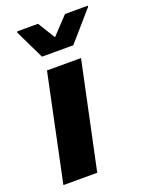

<svg xmlns="http://www.w3.org/2000/svg" viewBox="-137 -792 668 864"><g transform="rotate(-20 197.0 -360.5)"><path d="M14 0 121 -510H284L176 0ZM121 -576 54 -715 55 -721H155L206 -638L284 -721H394L392 -715L271 -576Z"/></g></svg>

Font: Saira
Style: Bold Italic
Weight: 700
Italic angle: -12°
Designer: Hector Gatti with collaboration of the Omnibus-Type team
Foundry: Omnibus-Type
Version: Version 1.100; ttfautohint (v1.8.3)